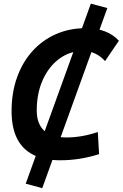

<svg xmlns="http://www.w3.org/2000/svg" viewBox="-20 -855 662 1036"><path d="M208 160.2 118.7 136.2 470.2 -835.4 559.1 -811.5ZM305.2 9.8Q217.6 9.8 159.3 -19.8Q101 -49.3 71.7 -108.2Q42.5 -167 42.5 -255.4Q42.5 -354.5 71.6 -436.5Q100.8 -518.6 154.2 -578.1Q207.5 -637.7 281.1 -670.4Q354.6 -703.1 443.4 -703.1Q558.1 -703.1 621.6 -635.3L546.9 -525.4Q497.2 -580.1 429.2 -580.1Q357.2 -580.1 300.4 -538.3Q243.5 -496.5 210.9 -424.1Q178.2 -351.6 178.2 -258.8Q178.2 -210.3 196.2 -177.9Q214.1 -145.5 249.5 -129.4Q285 -113.3 337.9 -113.3Q421.4 -113.3 507.8 -142.6L514.6 -23.4Q411.6 9.8 305.2 9.8Z"/></svg>

Font: Cascadia Code PL
Style: Italic
Weight: 400
Italic angle: -10°
Monospace: yes
Designer: Aaron Bell
Foundry: Saja Typeworks
Version: Version 2404.023